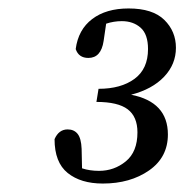

<svg xmlns="http://www.w3.org/2000/svg" viewBox="-20 -851 436 454"><path d="M223 -417Q171 -417 140 -442Q109 -467 109 -522Q119 -545 140 -545Q155 -545 163.5 -534.5Q172 -524 173 -499L174 -453Q192 -447 214 -447Q250 -447 277.5 -469.5Q305 -492 305 -538Q305 -575 282 -592.5Q259 -610 208 -610L213 -641Q266 -641 298 -664.5Q330 -688 330 -735Q330 -770 312.5 -785.5Q295 -801 268 -801Q249 -801 231 -795L225 -754Q219 -714 189 -714Q166 -714 159 -735Q165 -781 198 -806Q231 -831 284 -831Q341 -831 368.5 -804Q396 -777 396 -738Q396 -699 368 -669.5Q340 -640 290 -627Q377 -610 377 -533Q377 -479 332.5 -448Q288 -417 223 -417Z"/></svg>

Font: Source Serif Pro
Style: Italic
Weight: 400
Italic angle: -12°
Designer: Frank Grießhammer
Foundry: Adobe Systems Incorporated
Version: Version 3.001;hotconv 1.0.111;makeotfexe 2.5.65597